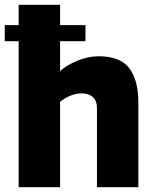

<svg xmlns="http://www.w3.org/2000/svg" viewBox="-28 -782 646 802"><path d="M550 -353V0H377V-330Q377 -362 359.5 -377Q342 -392 314 -392Q289 -392 265.5 -382Q242 -372 223 -357V0H50V-610H-8V-677H50V-762H223V-677H329V-610H223V-485Q250 -510 295.5 -528.5Q341 -547 384 -547Q474 -547 512 -497Q550 -447 550 -353Z"/></svg>

Font: Exo ExtraBold
Style: Regular
Weight: 800
Designer: Natanael Gama
Foundry: Natanael Gama
Version: Version 1.500